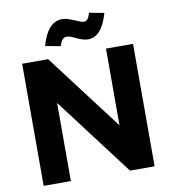

<svg xmlns="http://www.w3.org/2000/svg" viewBox="-97 -1001 961 1084"><g transform="rotate(-10 383.5 -459.0)"><path d="M214 -700H65V0H221V-448L560 0H701V-702H546V-262ZM339 -807Q357 -807 387 -791Q391 -789 405.5 -783Q420 -777 432.5 -774Q445 -771 457 -771Q535 -771 572 -902L487 -918Q480 -894 471.5 -883.5Q463 -873 450 -873Q437 -873 405 -888Q381 -898 364.5 -903.5Q348 -909 330 -909Q247 -909 210 -776L297 -760Q305 -786 315 -796.5Q325 -807 339 -807Z"/></g></svg>

Font: Geom
Style: Bold
Weight: 700
Version: Version 1.102